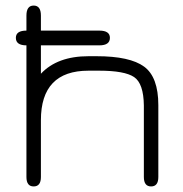

<svg xmlns="http://www.w3.org/2000/svg" viewBox="-20 -663 659 690"><path d="M549 -27Q549 7 523 7Q497 7 497 -27V-284Q496 -363 462 -386Q428 -409 336 -409H298Q127 -409 127 -231V-27Q127 7 101 7Q75 7 75 -27V-500Q37 -500 37 -527Q37 -553 75 -553V-607Q75 -643 101 -643Q127 -643 127 -607V-553H337Q375 -553 375 -527Q375 -500 337 -500H127V-398Q186 -461 298 -461H327Q447 -461 498 -423.5Q549 -386 549 -285Z"/></svg>

Font: Jura
Style: Regular
Weight: 400
Designer: Daniel Johnson, Alexei Vanyashin
Foundry: Daniel Johnson
Version: Version 5.103